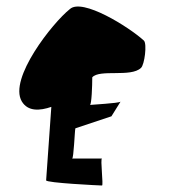

<svg xmlns="http://www.w3.org/2000/svg" viewBox="-20 -875 540 591"><path d="M47 -563C66 -531 103 -534 138 -546C130 -432 122 -320 122 -320C120 -312 288 -304 294 -304C299 -304 288 -387 294 -387H202C207 -387 210 -474 212 -480L323 -517L351 -562C344 -557 263 -553 257 -552C262 -554 264 -611 264 -637C287 -663 383 -636 414 -666C425 -676 433 -740 423 -750C377 -792 233 -882 195 -847C142 -805 6 -633 47 -563ZM351 -562C351 -562 351 -563 351 -563C351 -563 351 -562 351 -562Z"/></svg>

Font: Ampere
Style: SuCnd
Weight: 400
Version: Version 1